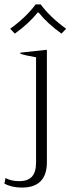

<svg xmlns="http://www.w3.org/2000/svg" viewBox="-28 -728 322 868"><path d="M18 -598Q90 -650 133 -708H156Q199 -650 271 -598L250 -576Q187 -621 147 -671H142Q102 -621 39 -576ZM-8 102 -3 77Q24 91 59 91Q98 91 116.5 70.5Q135 50 135 7V-469Q92 -476 64 -485V-490L184 -503V5Q184 120 71 120Q25 120 -8 102Z"/></svg>

Font: Trirong ExtraLight
Style: Regular
Weight: 275
Designer: Katatrad Team
Foundry: CadsonDemak
Version: Version 1.001